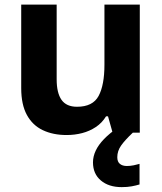

<svg xmlns="http://www.w3.org/2000/svg" viewBox="-20 -566 690 819"><path d="M576.3 -546.4V0H460.4L440.7 -69.8H432.4Q415.4 -41.8 388.7 -24.1Q362 -6.4 330.3 1.8Q298.6 10 264.2 10Q206.3 10 162.5 -10.8Q118.7 -31.6 94.6 -75.8Q70.5 -120.1 70.5 -189.9V-546.4H221.7V-227.6Q221.7 -169.7 242.4 -140.1Q263.2 -110.6 308.4 -110.6Q376 -110.6 400.7 -156.9Q425.5 -203.3 425.5 -289.9V-546.4ZM480.3 104.4Q480.3 124 491.4 133Q502.5 142.1 521.1 142.1Q535.6 142.1 550.8 139Q565.9 135.9 575.2 133V220.8Q559.9 225.4 541.7 228.8Q523.4 232.2 499.1 232.2Q443.7 232.2 410.2 203.8Q376.6 175.5 376.6 126.6Q376.6 101.3 388.4 76.4Q400.1 51.5 423.8 27.1Q447.4 2.7 482 -21.1L546.5 0Q512.5 32 496.4 55.1Q480.3 78.3 480.3 104.4Z"/></svg>

Font: Noto Sans Meetei Mayek
Style: Regular
Weight: 400
Designer: Monotype Design Team and Neelakash Kshetrimayum
Foundry: Monotype Imaging Inc.
Version: Version 2.002